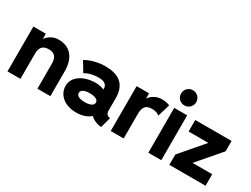

<svg xmlns="http://www.w3.org/2000/svg" viewBox="-62 -1310 2457 1882"><g transform="rotate(30 1167.0 -368.5)"><path d="M384.3 0H530.8V-279.3C530.8 -435.5 455.6 -521 325.7 -521C256.8 -521 211.4 -482.9 186 -449.2V-507.8H45.4V0H191.9V-279.3C191.9 -350.6 216.3 -390.6 288.1 -390.6C359.9 -390.6 384.3 -350.6 384.3 -279.3Z M830.1 13.2C897.9 13.2 951.7 -7.3 988.3 -39.6C1015.1 -13.2 1056.6 8.8 1112.8 13.2L1145.5 -106.4C1112.3 -106.4 1095.7 -130.4 1095.7 -159.7V-303.2C1095.7 -474.1 988.3 -523.9 852.1 -523.9C717.8 -523.9 630.9 -466.8 630.9 -466.8L697.8 -355.5C697.8 -355.5 749 -394.5 852.1 -394.5C922.4 -394.5 949.2 -367.2 949.2 -318.4V-316.9C921.9 -328.6 889.6 -335.4 852.1 -335.4C710.9 -335.4 608.9 -262.2 608.9 -164.6C608.9 -66.9 689 13.2 830.1 13.2ZM949.2 -167.5C949.2 -135.3 909.2 -117.2 852.1 -117.2C790.5 -117.2 755.4 -135.3 755.4 -167.5C755.4 -200.2 790.5 -218.3 852.1 -218.3C914.1 -218.3 949.2 -200.2 949.2 -167.5Z M1542 -363.3 1584.5 -503.9C1558.1 -515.1 1528.3 -521 1494.1 -521C1425.3 -521 1379.9 -482.9 1354.5 -449.2V-507.8H1213.9V0H1360.4V-279.3C1360.4 -350.6 1384.8 -390.6 1456.5 -390.6C1495.1 -390.6 1522.5 -381.3 1542 -363.3Z M1627 -663.6C1627 -615.7 1665 -577.6 1712.9 -577.6C1760.7 -577.6 1798.8 -615.7 1798.8 -663.6C1798.8 -711.4 1760.7 -749.5 1712.9 -749.5C1665 -749.5 1627 -711.4 1627 -663.6ZM1639.6 0H1786.1V-507.8H1639.6Z M2064.9 -130.4 2288.6 -390.6V-507.8H1877.4V-377.4H2101.1L1877.4 -117.2V0H2287.1V-130.4Z"/></g></svg>

Font: Giphurs ExtraBold
Style: Regular
Weight: 800
Version: Version 1.000